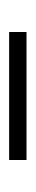

<svg xmlns="http://www.w3.org/2000/svg" viewBox="151 -556 78 420"><g transform="rotate(90 190.0 -346.0)"><path d="M330 -327H50V-365H330Z"/></g></svg>

Font: Kreadon
Style: Regular
Weight: 400
Designer: kohakuno
Foundry: StudioGnu
Version: Version 1.000;Glyphs 3.1.2 (3151)